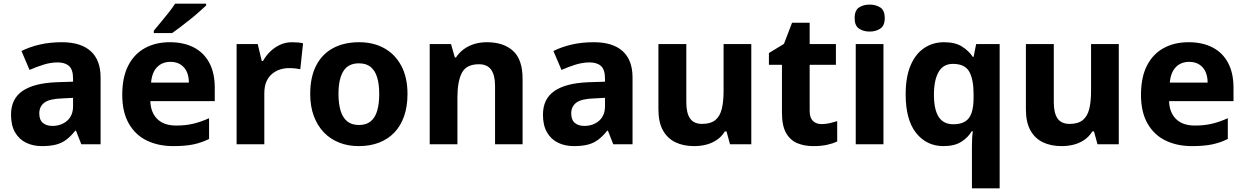

<svg xmlns="http://www.w3.org/2000/svg" viewBox="-20 -786 6786 1046"><path d="M317 -556Q420 -556 474 -507.5Q528 -459 528 -364V0H423L394 -74H390Q367 -45 342.5 -26Q318 -7 286 1.5Q254 10 208 10Q160 10 122 -8.5Q84 -27 62 -65Q40 -103 40 -161Q40 -247 102 -290Q164 -333 287 -338L378 -341V-358Q378 -407 356 -426.5Q334 -446 294 -446Q257 -446 218 -434Q179 -422 141 -405L97 -508Q140 -530 195.5 -543Q251 -556 317 -556ZM321 -250Q250 -248 222 -227Q194 -206 194 -168Q194 -133 213.5 -116.5Q233 -100 265 -100Q313 -100 345.5 -128Q378 -156 378 -208V-253Z M905 -556Q981 -556 1036 -527.5Q1091 -499 1120.5 -443.5Q1150 -388 1150 -308V-235H799Q801 -173 837 -137.5Q873 -102 940 -102Q991 -102 1033 -112Q1075 -122 1119 -142V-29Q1079 -9 1034.5 0.5Q990 10 924 10Q843 10 780.5 -20Q718 -50 682 -112.5Q646 -175 646 -269Q646 -365 678.5 -428.5Q711 -492 769.5 -524Q828 -556 905 -556ZM909 -449Q864 -449 836 -420.5Q808 -392 803 -336H1009Q1009 -369 998 -394Q987 -419 964.5 -434Q942 -449 909 -449ZM1103 -756Q1088 -742 1065 -721.5Q1042 -701 1015 -679.5Q988 -658 962.5 -638.5Q937 -619 918 -606H818V-619Q834 -638 855.5 -664Q877 -690 898.5 -717Q920 -744 934 -766H1103Z M1571 -556Q1586 -556 1603.5 -554.5Q1621 -553 1631 -550L1616 -409Q1605 -411 1590 -413Q1575 -415 1554 -415Q1531 -415 1507.5 -408Q1484 -401 1464 -385Q1444 -369 1432 -343Q1420 -317 1420 -277V0H1269V-546H1384L1406 -454H1413Q1429 -483 1453 -506Q1477 -529 1507 -542.5Q1537 -556 1571 -556Z M2200 -274Q2200 -206 2181.5 -153Q2163 -100 2128.5 -64Q2094 -28 2045 -9Q1996 10 1934 10Q1876 10 1828 -9Q1780 -28 1745 -64Q1710 -100 1690 -153Q1670 -206 1670 -274Q1670 -365 1702 -428Q1734 -491 1794 -523.5Q1854 -556 1937 -556Q2014 -556 2073 -523.5Q2132 -491 2166 -428Q2200 -365 2200 -274ZM1824 -274Q1824 -221 1835.5 -183Q1847 -145 1871.5 -125Q1896 -105 1936 -105Q1975 -105 1999.5 -125Q2024 -145 2035 -183Q2046 -221 2046 -274Q2046 -328 2034.5 -365Q2023 -402 1999 -421.5Q1975 -441 1935 -441Q1877 -441 1850.5 -398Q1824 -355 1824 -274Z M2633 -556Q2723 -556 2775 -509Q2827 -462 2827 -356V0H2677V-318Q2677 -377 2655.5 -406.5Q2634 -436 2589 -436Q2521 -436 2496.5 -389.5Q2472 -343 2472 -256V0H2321V-546H2437L2458 -473H2464Q2482 -500 2507.5 -518.5Q2533 -537 2564.5 -546.5Q2596 -556 2633 -556Z M3215 -556Q3318 -556 3372 -507.5Q3426 -459 3426 -364V0H3321L3292 -74H3288Q3265 -45 3240.5 -26Q3216 -7 3184 1.5Q3152 10 3106 10Q3058 10 3020 -8.5Q2982 -27 2960 -65Q2938 -103 2938 -161Q2938 -247 3000 -290Q3062 -333 3185 -338L3276 -341V-358Q3276 -407 3254 -426.5Q3232 -446 3192 -446Q3155 -446 3116 -434Q3077 -422 3039 -405L2995 -508Q3038 -530 3093.5 -543Q3149 -556 3215 -556ZM3219 -250Q3148 -248 3120 -227Q3092 -206 3092 -168Q3092 -133 3111.5 -116.5Q3131 -100 3163 -100Q3211 -100 3243.5 -128Q3276 -156 3276 -208V-253Z M4073 -546V0H3957L3938 -70H3929Q3912 -42 3885.5 -24Q3859 -6 3827.5 2Q3796 10 3761 10Q3703 10 3659.5 -11Q3616 -32 3591.5 -76Q3567 -120 3567 -190V-546H3719V-228Q3719 -170 3739.5 -140.5Q3760 -111 3805 -111Q3851 -111 3876.5 -131.5Q3902 -152 3912 -192Q3922 -232 3922 -290V-546Z M4456 -110Q4479 -110 4500.5 -115Q4522 -120 4541 -126V-15Q4517 -4 4485.5 3Q4454 10 4411 10Q4362 10 4323.5 -6Q4285 -22 4262.5 -61.5Q4240 -101 4240 -172V-433H4169V-497L4251 -547L4295 -662H4391V-546H4534V-433H4391V-181Q4391 -145 4408.5 -127.5Q4426 -110 4456 -110Z M4793 -546V0H4642V-546ZM4718 -761Q4751 -761 4775.5 -745.5Q4800 -730 4800 -687Q4800 -646 4775.5 -630Q4751 -614 4718 -614Q4684 -614 4660 -630Q4636 -646 4636 -687Q4636 -730 4660 -745.5Q4684 -761 4718 -761Z M5275 11Q5275 -8 5276 -30Q5277 -52 5280 -71H5274Q5254 -37 5217 -13.5Q5180 10 5120 10Q5028 10 4971 -61.5Q4914 -133 4914 -272Q4914 -366 4940.5 -429Q4967 -492 5014.5 -524Q5062 -556 5123 -556Q5183 -556 5220 -533Q5257 -510 5280 -476H5284L5298 -546H5426V240H5275ZM5174 -109Q5214 -109 5238.5 -124.5Q5263 -140 5273.5 -172.5Q5284 -205 5284 -253V-274Q5284 -353 5260.5 -395.5Q5237 -438 5171 -438Q5119 -438 5093.5 -394Q5068 -350 5068 -270Q5068 -189 5094 -149Q5120 -109 5174 -109Z M6075 -546V0H5959L5940 -70H5931Q5914 -42 5887.5 -24Q5861 -6 5829.5 2Q5798 10 5763 10Q5705 10 5661.5 -11Q5618 -32 5593.5 -76Q5569 -120 5569 -190V-546H5721V-228Q5721 -170 5741.5 -140.5Q5762 -111 5807 -111Q5853 -111 5878.5 -131.5Q5904 -152 5914 -192Q5924 -232 5924 -290V-546Z M6455 -556Q6531 -556 6586 -527.5Q6641 -499 6670.5 -443.5Q6700 -388 6700 -308V-235H6349Q6351 -173 6387 -137.5Q6423 -102 6490 -102Q6541 -102 6583 -112Q6625 -122 6669 -142V-29Q6629 -9 6584.5 0.5Q6540 10 6474 10Q6393 10 6330.5 -20Q6268 -50 6232 -112.5Q6196 -175 6196 -269Q6196 -365 6228.5 -428.5Q6261 -492 6319.5 -524Q6378 -556 6455 -556ZM6459 -449Q6414 -449 6386 -420.5Q6358 -392 6353 -336H6559Q6559 -369 6548 -394Q6537 -419 6514.5 -434Q6492 -449 6459 -449Z"/></svg>

Font: Noto Sans Khmer
Style: Bold
Weight: 700
Version: Version 2.003